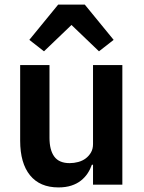

<svg xmlns="http://www.w3.org/2000/svg" viewBox="-20 -806 628 838"><path d="M350 -786 476 -632 412 -582 292 -697 172 -582 108 -632 234 -786ZM386 -87H381Q374 -67 362.5 -49.5Q351 -32 333.5 -18Q316 -4 291.5 4Q267 12 235 12Q154 12 111 -41Q68 -94 68 -192V-522H196V-205Q196 -151 217 -122.5Q238 -94 284 -94Q303 -94 321.5 -99Q340 -104 354 -114.5Q368 -125 377 -140.5Q386 -156 386 -177V-522H514V0H386Z"/></svg>

Font: IBM Plex Sans Thai SmBld
Style: Regular
Weight: 600
Designer: Mike Abbink, Paul van der Laan, Pieter van Rosmalen, Ben Mitchell, Mark Frömberg
Foundry: Bold Monday
Version: Version 1.2